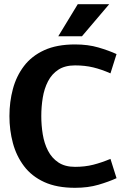

<svg xmlns="http://www.w3.org/2000/svg" viewBox="-20 -887 585 916"><path d="M338 -91Q385 -91 424.5 -101Q464 -111 507 -129L536 -37Q499 -20 449.5 -5.5Q400 9 338 9Q251 9 191 -18.5Q131 -46 94.5 -94.5Q58 -143 41.5 -204.5Q25 -266 25 -333Q25 -401 41.5 -462.5Q58 -524 94.5 -572Q131 -620 191 -647.5Q251 -675 338 -675Q400 -675 449.5 -660.5Q499 -646 536 -629L507 -537Q464 -556 424.5 -565.5Q385 -575 338 -575Q290 -575 258.5 -554.5Q227 -534 209 -499Q191 -464 184 -421Q177 -378 177 -333Q177 -289 184 -246Q191 -203 209 -168Q227 -133 258.5 -112Q290 -91 338 -91ZM501 -867 371 -714H258L351 -867Z"/></svg>

Font: Epunda Sans
Style: Bold
Weight: 700
Designer: Simon Atzbach
Foundry: typofactur
Version: Version 2.204; ttfautohint (v1.8.4.7-5d5b)